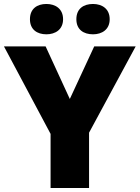

<svg xmlns="http://www.w3.org/2000/svg" viewBox="-20 -948 704 968"><path d="M131 -851C131 -799 167 -775 214 -775C259 -775 298 -799 298 -851C298 -904 259 -928 214 -928C167 -928 131 -904 131 -851ZM365 -851C365 -799 401 -775 449 -775C494 -775 533 -799 533 -851C533 -904 494 -928 449 -928C401 -928 365 -904 365 -851ZM332 -449 210 -714H0L235 -273V0H429V-279L664 -714H455Z"/></svg>

Font: Noto Sans Kannada Black
Style: Regular
Weight: 900
Designer: Jelle Bosma - Monotype Design Team
Foundry: Monotype Imaging Inc.
Version: Version 2.005